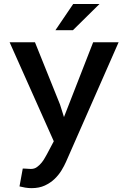

<svg xmlns="http://www.w3.org/2000/svg" viewBox="-20 -743 640 976"><path d="M285.2 -211.4 305.2 -147.9 453.6 -528.3H583L315.4 80.1Q306.6 100.1 292.5 123.3Q278.3 146.5 257.6 166.5Q236.8 186.5 208 200Q179.2 213.4 140.6 213.4Q124.5 213.4 108.2 210.7Q91.8 208 79.1 204.6L95.7 113.8Q99.1 113.8 105 114Q110.8 114.3 117.2 114.7Q123.5 115.2 129.2 115.5Q134.8 115.7 138.2 115.7Q155.3 115.7 168.7 105.7Q182.1 95.7 192.4 82.8Q202.6 69.8 209.2 57.4Q215.8 44.9 218.8 40.5L253.4 -24.9L28.8 -528.3H157.7ZM352.1 -722.7H485.8L350.6 -589.4H261.7Z"/></svg>

Font: TypoPRO Roboto Mono
Style: Regular
Weight: 500
Designer: Google
Version: Version 2.000986; 2015; ttfautohint (v1.3)